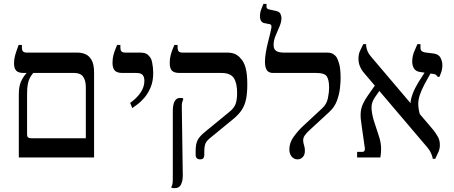

<svg xmlns="http://www.w3.org/2000/svg" viewBox="-20 -820 2367 1000"><path d="M78 0V-330Q78 -368 88.5 -393Q99 -418 118 -439V-440H103Q75 -440 64 -452.5Q53 -465 53 -490Q53 -510 58 -529Q63 -548 69 -563.5Q75 -579 77 -586H94V-575Q94 -559 99.5 -552.5Q105 -546 121 -546H385Q406 -546 425.5 -537.5Q445 -529 457.5 -506.5Q470 -484 470 -442V0ZM143 -100H427V-366Q427 -401 413 -420.5Q399 -440 367 -440H153Q143 -428 135.5 -414Q128 -400 124.5 -380Q121 -360 121 -330V-123Q121 -108 126.5 -104Q132 -100 143 -100Z M669 -257 658 -284Q694 -310 713 -339Q732 -368 732 -398Q732 -419 723 -429.5Q714 -440 691 -440H618Q589 -440 577.5 -453Q566 -466 566 -493Q566 -514 570.5 -532Q575 -550 581 -563.5Q587 -577 590 -586H607V-571Q607 -559 612.5 -552.5Q618 -546 634 -546H711Q739 -546 751.5 -533.5Q764 -521 767 -513Q770 -506 772.5 -494Q775 -482 776.5 -468Q778 -454 778 -440Q778 -397 764.5 -365Q751 -333 732 -311Q713 -289 695 -276Q677 -263 669 -257Z M1023 10Q1011 10 1005 4Q999 -2 999 -12V-35Q999 -71 1010 -91.5Q1021 -112 1050 -135L1173 -236Q1199 -256 1207 -278.5Q1215 -301 1215 -335Q1215 -388 1197.5 -414Q1180 -440 1133 -440H916Q887 -440 875.5 -452Q864 -464 864 -492Q864 -514 869 -533Q874 -552 880 -566Q886 -580 888 -586H905V-575Q905 -559 910.5 -552.5Q916 -546 932 -546H1163Q1190 -546 1206.5 -537.5Q1223 -529 1233 -516Q1251 -498 1259.5 -465.5Q1268 -433 1268 -380Q1268 -335 1261.5 -303.5Q1255 -272 1239.5 -248Q1224 -224 1196 -201L1079 -105Q1058 -89 1051 -74.5Q1044 -60 1044 -29V-12Q1044 -2 1039 4Q1034 10 1023 10ZM890 160Q881 160 873 158V152Q876 148 878 140Q880 132 880 107V-241Q880 -275 889.5 -292.5Q899 -310 918 -310Q926 -310 934 -308V-302Q932 -298 929 -288Q926 -278 927 -255L932 95Q932 121 923 140.5Q914 160 890 160Z M1530 10Q1511 10 1499 -4.5Q1487 -19 1487 -42Q1487 -77 1510.5 -109Q1534 -141 1558 -163L1658 -256Q1681 -277 1687.5 -307Q1694 -337 1694 -365Q1694 -403 1682.5 -421.5Q1671 -440 1627 -440H1403Q1379 -440 1369.5 -455Q1360 -470 1360 -498Q1360 -520 1364.5 -546.5Q1369 -573 1375.5 -599Q1382 -625 1387 -645Q1392 -665 1393 -673Q1395 -681 1393 -687.5Q1391 -694 1380 -695L1355 -700Q1346 -702 1340 -711Q1334 -720 1334 -736Q1334 -756 1342 -775Q1350 -794 1352 -800H1368V-785Q1368 -774 1381 -771L1418 -763Q1436 -759 1441 -747Q1446 -735 1446 -726Q1446 -706 1436 -682.5Q1426 -659 1415.5 -634.5Q1405 -610 1405 -586Q1405 -564 1418 -555Q1431 -546 1461 -546H1684Q1704 -546 1715.5 -538.5Q1727 -531 1733 -522Q1739 -513 1746.5 -487.5Q1754 -462 1754 -411Q1754 -392 1750.5 -360Q1747 -328 1734.5 -294.5Q1722 -261 1694 -236L1591 -141Q1574 -125 1566.5 -113.5Q1559 -102 1559 -89Q1559 -77 1563.5 -64Q1568 -51 1568 -35Q1568 -13 1556.5 -1.5Q1545 10 1530 10Z M2234 7Q2233 -4 2225 -22Q2217 -40 2200 -59L1871 -446Q1862 -457 1854.5 -475Q1847 -493 1847 -515Q1847 -538 1856 -557Q1865 -576 1872 -590H1887V-584Q1887 -574 1892.5 -558Q1898 -542 1915 -522L2236 -144Q2251 -125 2261 -107Q2271 -89 2271 -65Q2271 -46 2264 -29.5Q2257 -13 2247 7ZM1840 0V-29H1867Q1877 -29 1879.5 -37.5Q1882 -46 1878 -64L1863 -170Q1857 -205 1858.5 -230.5Q1860 -256 1870 -278Q1880 -300 1897 -324L1942 -388L1965 -360L1934 -315Q1914 -287 1915 -258.5Q1916 -230 1926 -195L1952 -115Q1963 -84 1964.5 -56.5Q1966 -29 1961 0ZM2168 -220 2118 -278Q2118 -301 2129 -330.5Q2140 -360 2159 -391L2198 -452L2227 -446L2192 -383Q2175 -351 2166.5 -325.5Q2158 -300 2158.5 -275.5Q2159 -251 2168 -220ZM2259 -420Q2256 -426 2250 -430.5Q2244 -435 2230 -436L2168 -445Q2146 -448 2136.5 -463Q2127 -478 2127 -499Q2127 -528 2138.5 -554.5Q2150 -581 2154 -590H2170V-572Q2170 -559 2176.5 -554Q2183 -549 2193 -547L2240 -541Q2266 -537 2275 -518Q2284 -499 2284 -481Q2284 -460 2277.5 -442.5Q2271 -425 2269 -420Z"/></svg>

Font: Frank Ruhl Libre
Style: Regular
Weight: 400
Designer: Yanek Iontef
Foundry: Fontef
Version: Version 6.004